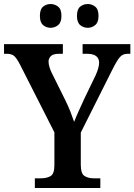

<svg xmlns="http://www.w3.org/2000/svg" viewBox="-22 -933 667 953"><path d="M151 0V-48H182Q210 -48 229 -59Q248 -70 248 -113V-276L77 -613Q62 -642 49.5 -654Q37 -666 11 -666H-2V-714H290V-666H270Q243 -666 231 -655Q219 -644 219 -627Q219 -615 223.5 -600Q228 -585 234 -573L303 -434Q318 -403 328 -377.5Q338 -352 346 -328Q355 -352 368.5 -381.5Q382 -411 397 -444L453 -560Q462 -580 466 -595.5Q470 -611 470 -621Q470 -666 410 -666H388V-714H625V-666H611Q588 -666 573.5 -650Q559 -634 536 -588L379 -275V-116Q379 -71 397.5 -59.5Q416 -48 442 -48H476V0ZM414 -795Q392 -795 376 -808.5Q360 -822 360 -854Q360 -887 376 -900Q392 -913 414 -913Q434 -913 450.5 -900Q467 -887 467 -854Q467 -822 450.5 -808.5Q434 -795 414 -795ZM229 -795Q208 -795 192 -808.5Q176 -822 176 -854Q176 -887 192 -900Q208 -913 229 -913Q250 -913 266.5 -900Q283 -887 283 -854Q283 -822 266.5 -808.5Q250 -795 229 -795Z"/></svg>

Font: Noto Serif Tamil SemiCondensed SemiBold
Style: Italic
Weight: 600
Width: 4
Italic angle: -12°
Designer: Indian Type Foundry, Tom Grace, and the Monotype Design Team
Foundry: Monotype Imaging Inc.
Version: Version 2.003; ttfautohint (v1.8.4.7-5d5b)